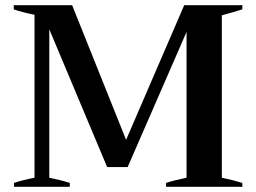

<svg xmlns="http://www.w3.org/2000/svg" viewBox="-20 -720 988 740"><path d="M34 -15Q66 -26 113 -35V-663Q60 -674 33 -684V-700H258L466 -181L690 -700H914V-684Q880 -673 835 -661V-35Q879 -26 914 -15V0H620V-15Q654 -26 699 -35V-597L472 -76H393L170 -607V-35Q215 -26 249 -15V0H34Z"/></svg>

Font: Trirong SemiBold
Style: Regular
Weight: 600
Designer: Katatrad Team
Foundry: CadsonDemak
Version: Version 1.000